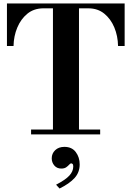

<svg xmlns="http://www.w3.org/2000/svg" viewBox="-20 -774 758 1106"><path d="M159 0V-28H285V-726H227Q174 -725 137 -694.5Q100 -664 79.5 -615Q59 -566 58 -509H20V-754H698V-509H660Q659 -567 638.5 -616Q618 -665 580.5 -695.5Q543 -726 489 -726H435V-28H557V0ZM323 312 303 290Q357 262 379.5 237.5Q402 213 402 185Q402 174 398 170.5Q394 167 390 167Q385 167 378.5 174.5Q372 182 361.5 189.5Q351 197 333 197Q308 197 293 179.5Q278 162 278 138Q278 110 298 91Q318 72 351 72Q394 72 416.5 102Q439 132 439 173Q439 219 409.5 251.5Q380 284 323 312Z"/></svg>

Font: Libre Bodoni SemiBold
Style: Regular
Weight: 600
Designer: Pablo Impallari, Rodrigo Fuenzalida
Foundry: Impallari Type
Version: Version 2.005;gftools[0.9.23]